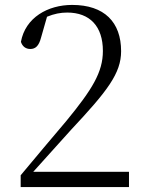

<svg xmlns="http://www.w3.org/2000/svg" viewBox="-20 -760 591 780"><path d="M64 0H504V-62H115L269 -233C416 -390 472 -462 472 -552C472 -670 404 -740 273 -740C175 -740 83 -689 65 -590C71 -571 85 -561 103 -561C124 -561 138 -573 147 -608L171 -692C200 -704 226 -709 253 -709C345 -709 398 -653 398 -553C398 -467 355 -397 249 -268C200 -211 132 -129 64 -48Z"/></svg>

Font: Noto Serif CJK HK Light
Style: Regular
Weight: 300
Designer: Ryoko NISHIZUKA 西塚涼子 (kana & ideographs); Frank Grießhammer (Latin, Greek & Cyrillic); Wenlong ZHANG 张文龙 (bopomofo); San
Foundry: Adobe
Version: Version 2.001;hotconv 1.1.0;makeotfexe 2.6.0